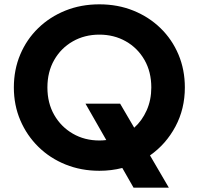

<svg xmlns="http://www.w3.org/2000/svg" viewBox="-20 -777 918 887"><path d="M439 12Q494 12 545 -1L597 90H760L673 -59Q747 -111 790.5 -192.5Q834 -274 834 -373Q834 -455 804.5 -525Q775 -595 721.5 -647Q668 -699 596 -728Q524 -757 439 -757Q354 -757 282 -728Q210 -699 156.5 -647Q103 -595 73.5 -525Q44 -455 44 -373Q44 -291 74 -221Q104 -151 157.5 -98.5Q211 -46 283 -17Q355 12 439 12ZM439 -128Q371 -128 316.5 -159.5Q262 -191 230.5 -246Q199 -301 199 -373Q199 -445 230.5 -500Q262 -555 316.5 -586Q371 -617 439 -617Q507 -617 561.5 -586Q616 -555 647.5 -500Q679 -445 679 -373Q679 -315 657.5 -267Q636 -219 600 -187L535 -298H375L471 -130Q455 -128 439 -128Z"/></svg>

Font: Plus Jakarta Sans ExtraBold
Style: Regular
Weight: 800
Designer: Gumpita Rahayu
Foundry: Tokotype
Version: Version 2.004; ttfautohint (v1.8.3)